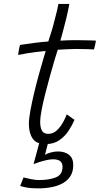

<svg xmlns="http://www.w3.org/2000/svg" viewBox="-20 -736 522 1004"><path d="M179.5 249Q140.5 249 116.5 244Q92.5 239 85.5 236.5L103 192Q117 195.5 141 200.5Q165 205.5 183 205.5Q237 205.5 272 191.5Q307 177.5 307 136Q307 117 295.2 107Q283.5 97 257 97Q242 97 222.2 101.5Q202.5 106 184.5 111.8Q166.5 117.5 155.5 122L190.5 -7.5L236 -6.5L215 74Q222.5 68 243.2 62Q264 56 283 56Q319 56 341 73.5Q363 91 363 127Q363 160.5 348.8 183.8Q334.5 207 309.2 221.5Q284 236 250.8 242.5Q217.5 249 179.5 249ZM369.5 -109.5Q358 -82 338.8 -52.5Q319.5 -23 290.2 -2.8Q261 17.5 219 17.5Q170.5 17.5 150.8 -11.5Q131 -40.5 131 -88Q131 -114.5 138.8 -157Q146.5 -199.5 158 -247.8Q169.5 -296 182 -341.8Q194.5 -387.5 204.8 -421.8Q215 -456 219 -469.5Q162 -464 123.2 -457.5Q84.5 -451 75 -448.5Q75.5 -456 77.2 -466.5Q79 -477 81.2 -486.8Q83.5 -496.5 84.5 -501Q113 -505.5 154.5 -511Q196 -516.5 232.5 -519Q241.5 -545.5 250.5 -575.5Q259.5 -605.5 266.5 -634.5Q273 -657.5 277.8 -678.8Q282.5 -700 285.5 -715.5H342.5Q342 -711.5 338 -691.2Q334 -671 327.2 -642.2Q320.5 -613.5 312 -583Q308 -567.5 303.8 -552.5Q299.5 -537.5 295.5 -523.5Q309.5 -524.5 331.8 -525.2Q354 -526 367.5 -526Q393 -526 417.8 -525.5Q442.5 -525 460.2 -524.5Q478 -524 481.5 -523.5Q481 -517 477.5 -501.2Q474 -485.5 471.5 -477.5Q466.5 -478 436.8 -479Q407 -480 376.5 -480Q355 -479.5 329.2 -478.5Q303.5 -477.5 282 -476Q276.5 -459 265.5 -422.8Q254.5 -386.5 241.8 -340.2Q229 -294 217 -247Q205 -200 197.5 -160.5Q190 -121 190 -99Q190 -70 199.2 -53Q208.5 -36 232 -36Q258 -36 277.2 -54.2Q296.5 -72.5 309.8 -96.8Q323 -121 329 -138Q331 -137 336.8 -132.8Q342.5 -128.5 349.2 -123.8Q356 -119 361.8 -114.8Q367.5 -110.5 369.5 -109.5Z"/></svg>

Font: Grandstander Thin ExtraLight
Style: Italic
Weight: 250
Italic angle: -15°
Version: Version 1.200